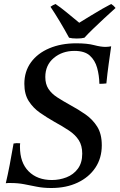

<svg xmlns="http://www.w3.org/2000/svg" viewBox="-20 -928 599 962"><path d="M537 -696Q531 -653 524.5 -607Q518 -561 513 -510Q504 -509 495.5 -508.5Q487 -508 478 -508Q477 -551 466.5 -588.5Q456 -626 430 -649.5Q404 -673 353 -673Q292 -673 249.5 -637.5Q207 -602 207 -542Q207 -507 222.5 -483Q238 -459 266.5 -440.5Q295 -422 333 -401Q372 -380 408 -355Q444 -330 467 -293.5Q490 -257 490 -200Q490 -136 458 -88Q426 -40 369 -13Q312 14 237 14Q197 14 164.5 7.5Q132 1 101 -5Q70 -11 34 -11Q27 -11 20.5 -11Q14 -11 9 -10Q19 -52 28.5 -101.5Q38 -151 48 -209Q63 -212 81 -210Q80 -203 80 -199Q80 -195 80 -193Q80 -113 123.5 -69.5Q167 -26 240 -26Q278 -26 313 -39.5Q348 -53 370 -82.5Q392 -112 392 -158Q392 -199 374.5 -226Q357 -253 325.5 -274Q294 -295 252 -318Q215 -339 180.5 -363Q146 -387 124 -421.5Q102 -456 102 -508Q102 -570 135 -615.5Q168 -661 227 -686Q286 -711 362 -711Q417 -711 451 -702Q485 -693 509 -693Q515 -693 523.5 -694Q532 -695 537 -696ZM377 -814Q403 -830 434 -849Q465 -868 493 -884Q521 -900 537 -908Q550 -900 559 -888Q532 -864 502.5 -836.5Q473 -809 446.5 -783.5Q420 -758 403 -739Q389 -735 365 -735Q341 -735 326 -739Q305 -778 279.5 -820.5Q254 -863 233 -894Q245 -903 258 -908Q281 -893 314.5 -865.5Q348 -838 377 -814Z"/></svg>

Font: Tiro Bangla
Style: Italic
Weight: 400
Italic angle: -11°
Designer: Bangla: John Hudson & Fiona Ross, assisted by Neelakash Kshetrimayum. Latin: John Hudson with Paul Hanslow, assisted by 
Foundry: Tiro Typeworks Ltd.
Version: Version 1.60